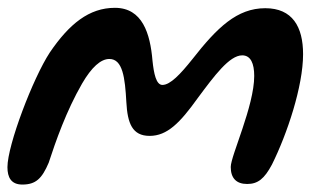

<svg xmlns="http://www.w3.org/2000/svg" viewBox="-34 -474 825 503"><path d="M24.5 9.5C60 9.5 76 -6.5 93.5 -47.5C112 -104 139.5 -183 181 -255C206 -298 230 -319.5 252.5 -319.5C287.5 -319.5 293.5 -270.5 297 -206.5C300 -151 312.5 -118 358 -118C404 -118 437.5 -152 484 -217C527.5 -275.5 567 -329 600.5 -329C623 -329 632 -307.5 632 -275C632 -196 570.5 -66 570.5 -36.5C570.5 -7.5 585 8 613.5 8C641.5 8 658.5 -5.5 678.5 -43C718.5 -123.5 760 -248 760 -332C760 -404 732 -452.5 661 -452.5C587 -452.5 535 -402 470 -319C438.5 -279.5 412 -251.5 391.5 -251.5C375 -251.5 369 -281.5 365.5 -315C359.5 -386.5 339 -453.5 267 -453.5C199.5 -453.5 147.5 -411.5 96.5 -336.5C52.5 -269.5 -14.5 -94 -14.5 -36C-14.5 -9.5 -5 9.5 24.5 9.5Z"/></svg>

Font: Gluten
Style: Italic
Weight: 400
Italic angle: -13°
Designer: Tyler Finck
Foundry: Etcetera Type Company
Version: Version 0.920